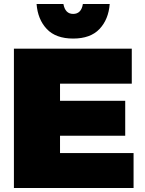

<svg xmlns="http://www.w3.org/2000/svg" viewBox="-20 -946 730 966"><path d="M652 0H50V-701H643V-525H282V-439H610V-263H282V-176H652ZM348 -752Q261 -752 215.5 -800Q170 -848 164 -926H299Q308 -876 348 -876Q389 -876 397 -926H532Q526 -848 480.5 -800Q435 -752 348 -752Z"/></svg>

Font: Argentum Novus Black
Style: Regular
Weight: 900
Designer: Julieta Ulanovsky (font) & Cristiano Sobral (main changes)
Foundry: Julieta Ulanovsky (font) & Cristiano Sobral (main changes)
Version: Version 3.00;November 27, 2020;FontCreator 13.0.0.2655 64-bi